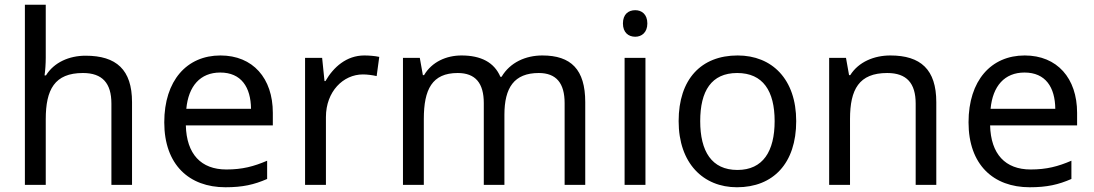

<svg xmlns="http://www.w3.org/2000/svg" viewBox="-20 -780 4615 810"><path d="M173 -537V-760H85V0H173V-277C173 -402 210 -472 330 -472C412 -472 450 -429 450 -343V0H537V-349C537 -486 471 -545 341 -545C272 -545 208 -517 174 -462H168C171 -483 173 -511 173 -537Z M910 -546C768 -546 673 -440 673 -264C673 -85 778 10 931 10C1004 10 1052 -1 1107 -25V-102C1051 -78 1003 -65 935 -65C828 -65 767 -130 764 -251H1131V-304C1131 -450 1047 -546 910 -546ZM909 -474C998 -474 1038 -412 1039 -321H766C775 -417 825 -474 909 -474Z M1517 -546C1442 -546 1387 -497 1353 -438H1349L1339 -536H1267V0H1355V-286C1355 -394 1428 -466 1511 -466C1529 -466 1552 -463 1569 -459L1580 -540C1562 -544 1537 -546 1517 -546Z M2268 -546C2198 -546 2132 -517 2096 -456H2091C2065 -517 2009 -546 1927 -546C1863 -546 1802 -519 1769 -463H1764L1751 -536H1680V0H1768V-278C1768 -403 1803 -472 1911 -472C1986 -472 2021 -429 2021 -345V0H2108V-296C2108 -410 2149 -472 2253 -472C2327 -472 2362 -429 2362 -345V0H2449V-349C2449 -487 2389 -546 2268 -546Z M2660 -737C2631 -737 2608 -720 2608 -681C2608 -643 2631 -625 2660 -625C2687 -625 2711 -643 2711 -681C2711 -720 2687 -737 2660 -737ZM2703 -536H2615V0H2703Z M3339 -269C3339 -446 3237 -546 3092 -546C2938 -546 2843 -446 2843 -269C2843 -91 2947 10 3089 10C3242 10 3339 -91 3339 -269ZM2934 -269C2934 -396 2981 -472 3090 -472C3199 -472 3248 -396 3248 -269C3248 -142 3199 -63 3091 -63C2982 -63 2934 -142 2934 -269Z M3736 -546C3668 -546 3602 -519 3567 -463H3562L3549 -536H3478V0H3566V-278C3566 -403 3604 -472 3723 -472C3805 -472 3843 -429 3843 -343V0H3930V-349C3930 -487 3864 -546 3736 -546Z M4303 -546C4161 -546 4066 -440 4066 -264C4066 -85 4171 10 4324 10C4397 10 4445 -1 4500 -25V-102C4444 -78 4396 -65 4328 -65C4221 -65 4160 -130 4157 -251H4524V-304C4524 -450 4440 -546 4303 -546ZM4302 -474C4391 -474 4431 -412 4432 -321H4159C4168 -417 4218 -474 4302 -474Z"/></svg>

Font: Noto Sans Runic
Style: Regular
Weight: 400
Designer: Monotype Design Team
Foundry: Monotype Imaging Inc.
Version: Version 2.002